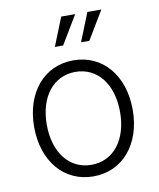

<svg xmlns="http://www.w3.org/2000/svg" viewBox="-83 -786 718 867"><g transform="rotate(-10 276.0 -352.0)"><path d="M276 16C410 16 502 -92 502 -250C502 -408 410 -516 276 -516C142 -516 50 -408 50 -250C50 -92 142 16 276 16ZM276 -37C175 -37 108 -122 108 -250C108 -378 175 -463 276 -463C377 -463 444 -378 444 -250C444 -122 377 -37 276 -37ZM205 -590H243L321 -720H257ZM325 -590H363L441 -720H377Z"/></g></svg>

Font: Uncut Sans Light
Style: Regular
Weight: 300
Designer: Kasper Nordkvist
Foundry: UNCUT.wtf
Version: Version 1.304;Glyphs 3.2 (3246)